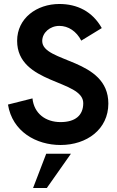

<svg xmlns="http://www.w3.org/2000/svg" viewBox="-20 -720 587 964"><path d="M284 8C416 8 524 -71 524 -200C524 -429 192 -404 192 -514C192 -556 231 -590 278 -590C323 -590 364 -563 388 -516L491 -579C444 -663 367 -700 278 -700C165 -700 66 -629 66 -515C66 -296 398 -321 398 -202C398 -140 357 -107 284 -107C210 -107 151 -149 143 -226L20 -195C42 -59 162 8 284 8ZM146 224H215L336 52H212Z"/></svg>

Font: FREAK Grotesk
Style: Bold
Weight: 700
Designer: La Scuola Open Source
Foundry: La Scuola Open Source
Version: Version 1.000;PS 1.0;hotconv 1.0.72;makeotf.lib2.5.5900